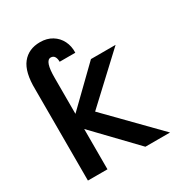

<svg xmlns="http://www.w3.org/2000/svg" viewBox="-176 -879 952 1009"><g transform="rotate(-30 300.0 -374.0)"><path d="M184.5 -241V3.5H66V-550.5Q64 -655 102.5 -703.8Q141 -752.5 211 -752.5Q252.5 -752.5 283.2 -733.8Q314 -715 330 -683Q346 -651 344.5 -611.5H249.5Q249.5 -632 242 -643.2Q234.5 -654.5 219.5 -654.5Q184 -654.5 184.5 -550.5V-333L399 -541.5H548.5L280 -291.5L566 0.5H416.5Z"/></g></svg>

Font: JuliaMono ExtraBold
Style: Regular
Weight: 800
Monospace: yes
Designer: cormullion
Foundry: corm
Version: Version 0.055; ttfautohint (v1.8.4)